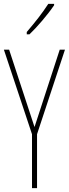

<svg xmlns="http://www.w3.org/2000/svg" viewBox="-20 -970 355 990"><path d="M259 -943V-950H229C195 -898 163 -858 118 -805V-793H132C171 -830 226 -894 259 -943ZM158 -315 27 -714H0L145 -278V0H171V-278L315 -714H288Z"/></svg>

Font: Noto Sans Khmer UI ExtraCondensed Thin
Style: Regular
Weight: 100
Width: 2
Designer: Danh Hong and the Monotype Design Team
Foundry: Monotype Imaging Inc.
Version: Version 2.002